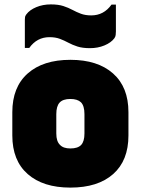

<svg xmlns="http://www.w3.org/2000/svg" viewBox="-20 -836 640 873"><path d="M300 -564Q424 -564 494 -502Q564 -440 564 -326V-220Q564 -106 494.5 -44.5Q425 17 300 17Q176 17 106 -44.5Q36 -106 36 -220V-326Q36 -440 106 -502Q176 -564 300 -564ZM300 -386Q266 -386 251 -369.5Q236 -353 236 -317V-229Q236 -193 253 -177Q268 -161 300 -161Q334 -161 349 -177Q364 -193 364 -229V-317Q364 -355 348 -371Q332 -386 300 -386ZM395 -766Q452 -766 487 -815H507V-693Q507 -685 506 -677Q505 -669 500 -662Q485 -642 455 -629.5Q425 -617 389 -617Q355 -617 332 -624.5Q309 -632 290.5 -642Q272 -652 252 -659.5Q232 -667 205 -667Q148 -667 113 -618H93V-747Q93 -755 94 -759.5Q95 -764 100 -771Q115 -791 145 -803.5Q175 -816 211 -816Q245 -816 268 -808.5Q291 -801 309.5 -791Q328 -781 348 -773.5Q368 -766 395 -766Z"/></svg>

Font: Recursive Mn Lnr St Blk
Style: Regular
Weight: 900
Monospace: yes
Version: Version 1.079;hotconv 1.0.112;makeotfexe 2.5.65598; ttfautoh